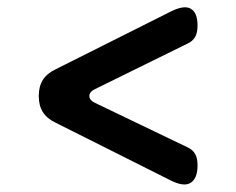

<svg xmlns="http://www.w3.org/2000/svg" viewBox="-20 -590 640 520"><path d="M441 -102 130 -258Q107 -269 96 -286.5Q85 -304 85 -330Q85 -356 96 -373.5Q107 -391 130 -402L441 -558Q478 -577 496.5 -566.5Q515 -556 515 -521Q515 -501 508.5 -490Q502 -479 490 -473L236 -348Q222 -341 222 -330Q222 -319 236 -312L490 -190Q502 -184 508.5 -173Q515 -162 515 -142Q515 -107 496.5 -95Q478 -83 441 -102Z"/></svg>

Font: Maple Mono NL
Style: Regular
Weight: 400
Monospace: yes
Designer: subframe7536
Version: Version 7.000